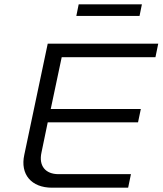

<svg xmlns="http://www.w3.org/2000/svg" viewBox="-20 -873 756 893"><path d="M202 -670 93 -153C73 -62 126 0 222 0H576L589 -63H252C192 -63 159 -101 173 -164L202 -304H622L635 -366H216L267 -607H703L716 -670ZM335 -799H629L640 -853H346Z"/></svg>

Font: LT Wave Light
Style: Italic
Weight: 300
Designer: Daniel Lyons
Version: Version 2.5 (Glyphs App)